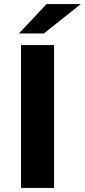

<svg xmlns="http://www.w3.org/2000/svg" viewBox="-20 -921 416 941"><path d="M83 -700H245V0H83ZM208 -901H376L195 -757H73Z"/></svg>

Font: Idrija
Style: Bold
Weight: 700
Designer: Julieta Ulanovsky
Foundry: Julieta Ulanovsky
Version: Version 7.200